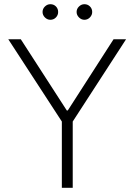

<svg xmlns="http://www.w3.org/2000/svg" viewBox="-20 -894 641 914"><path d="M79.1 -707 297.9 -368.2H302.7L520.5 -707H580.1L326.2 -315.4V0H274.4V-315.4L19.5 -707ZM182.6 -836.9Q182.6 -852.1 193.8 -863Q205.1 -874 219.7 -874Q235.8 -874 246.3 -863.3Q256.8 -852.5 256.8 -836.9Q256.8 -821.8 246.1 -810.8Q235.4 -799.8 219.7 -799.8Q205.1 -799.8 193.8 -811Q182.6 -822.3 182.6 -836.9ZM344.7 -836.9Q344.7 -852.1 356 -863Q367.2 -874 381.8 -874Q397.5 -874 408.2 -863.3Q418.9 -852.5 418.9 -836.9Q418.9 -822.3 408 -811Q397 -799.8 381.8 -799.8Q367.2 -799.8 356 -811Q344.7 -822.3 344.7 -836.9Z"/></svg>

Font: Pretendard ExtraLight
Style: Regular
Weight: 200
Designer: Base glyphs from Inter by Rasmus Andersson; Hangeul glyphs from Noto Sans CJK(Source Han Sans) by Jang Soo-young and Kan
Foundry: Kil Hyung-jin
Version: Version 1.309